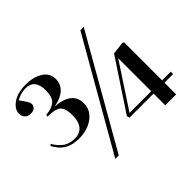

<svg xmlns="http://www.w3.org/2000/svg" viewBox="-155 -956 1209 1209"><g transform="rotate(-45 450.0 -351.0)"><path d="M256 14 673 -714H703L287 14ZM717 -2V-106H502L498 -125L720 -461L806 -471L814 -465V-127H891V-106H814V-2ZM524 -127H717V-421ZM190 -237Q132 -237 99 -254.5Q66 -272 49.5 -294Q33 -316 24 -332L36 -340Q52 -308 84 -282Q116 -256 168 -256Q211 -256 235.5 -284.5Q260 -313 260 -373Q260 -438 231.5 -457.5Q203 -477 143 -475L144 -489Q199 -494 225.5 -517.5Q252 -541 252 -600Q252 -700 170 -700Q146 -700 124.5 -693.5Q103 -687 87 -676Q98 -660 113.5 -638Q129 -616 129 -602Q129 -587 117.5 -575Q106 -563 83 -563Q55 -563 41.5 -578.5Q28 -594 28 -615Q28 -655 71.5 -685.5Q115 -716 188 -716Q256 -716 301.5 -687.5Q347 -659 347 -605Q347 -561 315 -531Q283 -501 225 -490V-488Q289 -484 326.5 -455.5Q364 -427 364 -373Q364 -332 340 -301.5Q316 -271 276 -254Q236 -237 190 -237Z"/></g></svg>

Font: Literata 72pt Medium
Style: Regular
Weight: 500
Designer: Latin by Veronika Burian and Jose Scaglione. Greek by Irene Vlachou. Cyrillic by Vera Evstafieva.
Foundry: TypeTogether
Version: Version 3.002